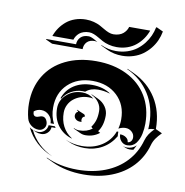

<svg xmlns="http://www.w3.org/2000/svg" viewBox="-78 -744 811 841"><g transform="rotate(10 327.5 -323.5)"><path d="M58.6 -244.1Q58.6 -313.7 90.6 -366.5Q122.6 -419.2 181.3 -447.9Q240 -476.6 317.4 -476.6Q394.8 -476.6 453.5 -447.9Q512.2 -419.2 544.2 -366.5Q576.2 -313.7 576.2 -244.1Q576.2 -232.9 575.1 -221.8Q574 -210.7 571.4 -198.2Q568.8 -185.8 564.1 -175.2Q559.3 -164.6 552.9 -155.9Q546.4 -147.2 536.4 -142.2Q526.4 -137.2 513.9 -137.2Q498 -137.2 486.8 -149.5Q475.6 -161.9 475.6 -179.2Q491.5 -179.2 502.7 -170.9Q513.9 -162.6 513.9 -150.9Q522.2 -150.9 528.1 -157.8Q533.9 -164.8 533.9 -174.6Q533.9 -189.7 522.2 -200.2Q510.5 -210.7 494.9 -210.7Q479.2 -210.7 463.4 -202.4Q468.8 -222.2 468.8 -244.1Q468.8 -308.8 426.6 -348.8Q384.5 -388.7 317.4 -388.7Q250.2 -388.7 208.1 -348.8Q166 -308.8 166 -244.1Q166 -205.1 182.4 -173.8H167Q167 -194.3 152.3 -209.1Q137.7 -223.9 117.2 -223.9Q99.1 -223.9 85.2 -212.2Q85.2 -191.4 100.3 -191.2Q105.5 -191.2 113.2 -194.2Q120.8 -197.3 126 -197.3Q137.5 -197.3 143.9 -187.3Q150.4 -177.2 150.4 -166.3Q150.4 -154.1 141.5 -145.5Q132.6 -137 120.1 -137Q101.6 -137 86.7 -148.4Q71.8 -159.9 67.1 -177.2Q58.6 -209 58.6 -244.1ZM80.6 -140.6Q87.4 -135.3 95.7 -131.8Q127.9 -65.7 199.5 -32.5Q158.4 -48.6 128.3 -76.2Q98.1 -103.8 80.6 -140.6ZM83 -532.2 85.4 -534.2H216.8Q217.5 -553.7 230 -565.9Q242.4 -578.1 264.6 -578.1Q267.3 -578.1 270 -577.8Q272.7 -577.4 275.9 -576.2Q279.1 -575 281.4 -574.1Q283.7 -573.2 287.6 -571.2Q291.5 -569.1 293.5 -568Q295.4 -566.9 300.3 -564.1Q305.2 -561.3 307.1 -560.1L301.3 -561.5Q297.9 -562.3 294.7 -562.3Q272.5 -562.3 260.6 -549.8Q248.8 -537.4 248.8 -518.1L113 -518.3ZM96.4 -131.6Q107.9 -127.2 120.1 -127.2Q136 -127.2 147.6 -137.8Q159.2 -148.4 160.2 -164.1H188Q190.2 -160.6 192.4 -157.5H174.3Q173.3 -141.8 161.7 -131.2Q150.1 -120.6 134.3 -120.6Q121.6 -120.6 109.9 -125.2ZM108.4 -551.8Q115.5 -571.8 127.3 -588.9Q139.2 -606 155.5 -619.5Q171.9 -633.1 194 -640.7Q216.1 -648.4 241.2 -648.4Q260 -648.4 276.6 -644Q293.2 -639.6 304.9 -633.3Q316.7 -627 327.1 -620.6Q337.6 -614.3 348.6 -609.9Q359.6 -605.5 370.1 -605.5Q383.5 -605.5 394.8 -609.3Q406 -613 413.5 -619.5Q420.9 -626 425.7 -633.4Q430.4 -640.9 432.9 -649.4H526.4Q519.3 -629.4 507.4 -612.3Q495.6 -595.2 479.2 -581.7Q462.9 -568.1 440.8 -560.4Q418.7 -552.7 393.6 -552.7Q374.8 -552.7 358.2 -557.1Q341.6 -561.5 329.8 -567.9Q318.1 -574.2 307.6 -580.6Q297.1 -586.9 286.1 -591.3Q275.1 -595.7 264.6 -595.7Q251.2 -595.7 240 -591.9Q228.8 -588.1 221.3 -581.7Q213.9 -575.2 209.1 -567.7Q204.3 -560.3 201.9 -551.8ZM177 -23.2Q238.5 5.9 317.4 5.9Q385.3 5.9 440.4 -15.6Q495.6 -37.1 532.3 -76.9Q569.1 -116.7 584.2 -170.7Q588.9 -186.8 597.4 -199.8Q606 -212.9 620.4 -227.5Q603.3 -227.1 593 -222.2Q593.8 -230.5 593.8 -244.1Q593.8 -320.6 557.6 -378.1Q521.5 -435.5 456.5 -465.8L457.8 -467.3L487.8 -453.4Q553 -422.9 589.4 -364.9Q625.7 -306.9 625.7 -230.2V-229L655 -215.3Q639.6 -200 630.2 -186.3Q620.8 -172.6 616.2 -156Q601.1 -101.6 564 -61.5Q526.9 -21.5 471.2 0.2Q415.5 22 347.4 22Q269 22 207.3 -6.8L177.2 -21ZM183.6 -244.1Q183.6 -280.3 212.3 -305.7Q241 -331.1 281.2 -331.1Q310.8 -331.1 332.5 -312.7L328.9 -313.2Q320.3 -315.2 311.3 -314.9Q293.2 -314.9 276 -309Q258.8 -303 245.4 -292.2Q231.9 -281.5 223.8 -265.3Q215.6 -249 215.6 -230Q215.6 -196 229.5 -169.3Q243.4 -142.6 268.8 -126.2L270.5 -123.8Q230 -136 206.8 -167.7Q183.6 -199.5 183.6 -244.1ZM190.9 -289.8Q203.9 -327.6 237.3 -349.4Q270.8 -371.1 317.4 -371.1Q366.5 -371.1 400.6 -347.4L396.2 -347.9Q373.8 -355 347.4 -355.2Q314.7 -355.2 294.4 -338.1L292.2 -336.4Q286.9 -336.9 281.2 -336.9Q253.9 -336.9 230.5 -323.6Q207 -310.3 194.3 -288.1Q193.6 -288.3 190.9 -289.8ZM244.6 -114.7Q279.1 -99.6 317.4 -99.6Q368.4 -99.6 406 -123.4Q443.6 -147.2 459.2 -189H465.8V-179.2Q465.8 -174.1 466.6 -168.9Q445.1 -132.3 410 -112.5Q375 -92.8 332 -92.8Q292.2 -92.8 258.8 -108.2ZM265.6 -226.6Q265.6 -231.9 268.4 -237.3Q271.2 -242.7 277.1 -243.9Q275.9 -248.5 270.3 -250.7L271.2 -252.4L303.7 -238.8Q309.6 -236.1 309.3 -229V-228Q304.4 -228 301 -223.5Q297.6 -219 297.6 -212.4Q297.6 -208.7 299.1 -205.3L299.6 -203.4Q296.4 -203.1 293 -203.1Q281.2 -203.1 273.4 -210Q265.6 -216.8 265.6 -226.6ZM270.5 -171.4Q282.2 -165 295.9 -165Q328.9 -165 353.3 -183.1Q349.1 -184.8 345.7 -190.2Q356.9 -205.6 362.1 -222.5Q367.2 -239.5 367.2 -262.7Q367.2 -283.7 354.7 -301.3Q342.3 -318.8 321.5 -328.4L322.8 -329.8L353 -315.9Q374 -306.2 386.6 -288.1Q399.2 -270 399.2 -248.5Q399.2 -203.9 378.2 -176L388.2 -170.2Q361.8 -148.9 325.9 -148.9Q313.5 -148.9 302.2 -154.3L272.2 -168.2ZM326.2 -548.1 327.1 -549.8Q358.9 -535.2 393.6 -535.2Q420.7 -535.2 444.3 -543.1Q468 -551 485.2 -564Q502.4 -576.9 515.9 -594.2Q529.3 -611.6 537.4 -629.8Q545.4 -647.9 549.3 -667L551.8 -668.9L581.8 -655Q577.9 -633.8 569.1 -614.1Q560.3 -594.5 546.3 -577.3Q532.2 -560.1 514.5 -547.2Q496.8 -534.4 473.4 -527Q450 -519.5 423.8 -519.5Q387.2 -519.5 356.2 -533.9ZM494.9 -131.6Q503.9 -127.4 513.9 -127.4Q538.8 -127.4 555.9 -144.3Q550.8 -133.1 544.7 -122.8Q538.1 -121.1 528.3 -121.1Q517.3 -121.1 509 -125Z"/></g></svg>

Font: AgreloyS1
Style: Medium
Weight: 400
Designer: gluk
Foundry: gluk
Version: Version 0.27